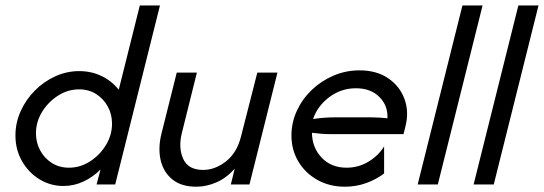

<svg xmlns="http://www.w3.org/2000/svg" viewBox="-20 -687 2025 715"><path d="M216 5.6Q168.1 5.6 127.4 -19.1Q86.8 -43.8 62.2 -86.5Q37.5 -129.2 37.5 -182.6Q37.5 -229.9 56.9 -272.9Q76.4 -316 109.7 -349.7Q143.1 -383.3 185.8 -402.8Q228.5 -422.2 275 -422.2Q320.1 -422.2 358.3 -403.8Q396.5 -385.4 422.2 -352.8L500.7 -666.7H575.7L409 0H339.6L354.2 -55.6Q326.4 -27.8 291 -11.1Q255.6 5.6 216 5.6ZM236.8 -62.5Q278.5 -62.5 314.9 -85.8Q351.4 -109 374.3 -146.5Q397.2 -184 397.2 -226.4Q397.2 -261.1 381.6 -289.9Q366 -318.8 338.5 -336.5Q311.1 -354.2 274.3 -354.2Q232.6 -354.2 196.2 -330.9Q159.7 -307.6 136.8 -270.5Q113.9 -233.3 113.9 -190.3Q113.9 -156.2 129.5 -127.1Q145.1 -97.9 172.9 -80.2Q200.7 -62.5 236.8 -62.5Z M711.1 8.3Q654.9 8.3 621.5 -19.1Q588.2 -46.5 578.1 -91.3Q568.1 -136.1 581.2 -188.9L638.2 -416.7H713.2L656.9 -190.3Q643.7 -135.4 662.5 -94.8Q681.2 -54.2 736.8 -54.2Q780.6 -54.2 821.2 -85.8Q861.8 -117.4 877.1 -177.1L938.2 -416.7H1013.2L909 0H839.6L854.2 -59Q824.3 -25 786.8 -8.3Q749.3 8.3 711.1 8.3Z M1264.6 8.3Q1207.6 8.3 1162.5 -16.7Q1117.4 -41.7 1091.3 -85.1Q1065.3 -128.5 1065.3 -182.6Q1065.3 -230.6 1085.4 -274.3Q1105.6 -318.1 1140.6 -351.7Q1175.7 -385.4 1221.5 -405.2Q1267.4 -425 1318.8 -425Q1382.6 -425 1425.7 -395.5Q1468.8 -366 1486.1 -318.8Q1503.5 -271.5 1490.3 -218.1L1482.6 -187.5H1210.4Q1193.1 -187.5 1176 -188.9Q1159 -190.3 1141.7 -192.4Q1142.4 -137.5 1177.8 -100Q1213.2 -62.5 1270.8 -62.5Q1314.6 -62.5 1351.7 -84.7Q1388.9 -106.9 1410.4 -141.7V-41Q1379.9 -18.1 1342.7 -4.9Q1305.6 8.3 1264.6 8.3ZM1145.8 -243.8Q1186.8 -250 1225.7 -250H1363.9Q1379.2 -250 1393.8 -249Q1408.3 -247.9 1422.9 -246.5Q1425 -293.8 1392.7 -326Q1360.4 -358.3 1305.6 -358.3Q1250 -358.3 1206.2 -325.3Q1162.5 -292.4 1145.8 -243.8Z M1535.4 0 1702.1 -666.7H1777.1L1610.4 0Z M1743.7 0 1910.4 -666.7H1985.4L1818.7 0Z"/></svg>

Font: Afacad
Style: Italic
Weight: 400
Italic angle: -14°
Designer: Kristian Moeller
Foundry: Dicotype
Version: Version 1.000